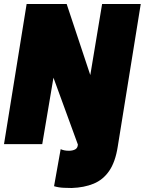

<svg xmlns="http://www.w3.org/2000/svg" viewBox="-22 -720 723 959"><path d="M-2 0 111 -700H311L429 -345L488 -700H681L566 13Q554 89 523.5 133.5Q493 178 445.5 197.5Q398 217 336 219Q323 219 297 218Q271 217 248 210L281 25Q298 33 322 33Q340 33 353 26.5Q366 20 367 2L245 -332L189 0Z"/></svg>

Font: Georama Black
Style: Italic
Weight: 900
Italic angle: -9°
Designer: Jean-Baptiste Levee
Foundry: Production Type
Version: Version 1.000